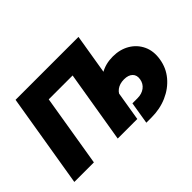

<svg xmlns="http://www.w3.org/2000/svg" viewBox="-148 -1033 1402 1402"><g transform="rotate(-45 553.0 -331.5)"><path d="M768.1 -727.5 647.9 0H445.8L538.6 -558.6H292L199.7 0H-2.4L118.2 -727.5ZM675.3 65.9 703.6 -106H755.9Q800.8 -106 830.8 -128.7Q860.8 -151.4 867.2 -189.9Q874 -228.5 851.3 -251Q828.6 -273.4 783.7 -273.4Q738.8 -273.4 708.7 -251Q678.7 -228.5 671.9 -189.9H572.3Q585 -266.1 620.8 -324.7Q656.7 -383.3 713.1 -416.3Q769.5 -449.2 843.8 -449.2Q917.5 -449.2 973.6 -416.3Q1029.8 -383.3 1057.4 -324.7Q1085 -266.1 1072.3 -189.9Q1060.1 -113.8 1011.7 -56.2Q963.4 1.5 889.9 33.7Q816.4 65.9 727.5 65.9Z"/></g></svg>

Font: Inter 28pt Black
Style: Italic
Weight: 900
Italic angle: -9.3988°
Designer: Rasmus Andersson
Foundry: rsms
Version: Version 4.001;git-66647c0bb